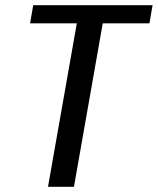

<svg xmlns="http://www.w3.org/2000/svg" viewBox="-20 -720 608 740"><path d="M165 0 276 -630H96L108 -700H568L556 -630H376L265 0Z"/></svg>

Font: Scada
Style: Italic
Weight: 400
Italic angle: -10°
Designer: Jovanny Lemonad
Foundry: Jovanny Lemonad
Version: Version 4.100;PS 004.100;hotconv 1.0.88;makeotf.lib2.5.64775